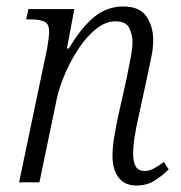

<svg xmlns="http://www.w3.org/2000/svg" viewBox="-20 -564 560 594"><path d="M402 10Q366 10 347 -14.5Q328 -39 328 -83Q328 -107 333 -138Q338 -169 347 -211L371 -318Q373 -330 377.5 -351Q382 -372 386 -394.5Q390 -417 390 -433Q390 -456 380 -477Q370 -498 337 -498Q307 -498 278 -475Q249 -452 224.5 -415.5Q200 -379 182 -337.5Q164 -296 156 -260L102 0H39L126 -415Q128 -428 130 -442.5Q132 -457 132 -466Q132 -490 117.5 -497Q103 -504 73 -504H61L68 -536H210L187 -414H193Q233 -481 272.5 -512.5Q312 -544 361 -544Q412 -544 433 -513Q454 -482 454 -440Q454 -414 447.5 -384Q441 -354 436 -329L408 -200Q401 -170 396.5 -141Q392 -112 392 -88Q392 -35 426 -35Q441 -35 455.5 -42.5Q470 -50 487 -63L502 -40Q482 -20 458 -5Q434 10 402 10Z"/></svg>

Font: Noto Serif SemiCondensed Light
Style: Italic
Weight: 300
Width: 4
Italic angle: -12°
Designer: Monotype Design Team
Foundry: Monotype Imaging Inc.
Version: Version 2.013; ttfautohint (v1.8.4.7-5d5b)